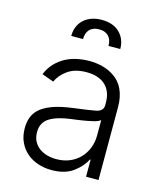

<svg xmlns="http://www.w3.org/2000/svg" viewBox="-115 -846 787 942"><g transform="rotate(15 278.0 -375.0)"><path d="M83.1 -238.3Q96.6 -254.3 115.2 -266Q133.9 -277.7 157.1 -286.2Q180.4 -294.7 207.7 -300.4Q235.1 -306.1 266 -310Q300.4 -314.3 326.9 -318.2Q353.3 -322.1 371.8 -325.6Q408.7 -332.7 408.7 -363.3V-376.1Q408.7 -404.5 400.2 -426.7Q391.7 -448.9 375.4 -464.3Q359 -479.8 335 -487.9Q311.1 -496.1 280.2 -496.1Q220.9 -496.1 184.3 -470.2Q147.7 -444.2 132.1 -409.1L72.1 -430.8Q85.9 -464.5 108.3 -487.7Q130.7 -511 158 -525.6Q185.4 -540.1 216.3 -546.5Q247.2 -552.9 278.4 -552.9Q294 -552.9 310.5 -551.1Q327.1 -549.4 343.6 -545.1Q360.1 -540.8 376.1 -533.9Q392 -527 406.6 -516.7Q421.2 -506.7 433.2 -492.9Q445.3 -479 453.8 -460.9Q462.4 -442.8 467.2 -420.3Q471.9 -397.7 471.9 -370.4V0H408.7V-86.3H404.8Q387.8 -50.1 345.9 -18.8Q304 12.4 235.8 12.4Q198.9 12.4 166.2 1.4Q133.5 -9.6 109.2 -30.7Q84.9 -51.8 70.7 -82.4Q56.5 -112.9 56.5 -152.3Q56.5 -206.3 83.1 -238.3ZM244.3 -45.5Q282.3 -45.5 312.7 -58.4Q343 -71.4 364.3 -93.8Q385.7 -116.1 397.2 -146Q408.7 -175.8 408.7 -209.2V-288Q399.9 -279.1 373.9 -272.7Q361.2 -269.5 346.9 -266.9Q332.7 -264.2 318.4 -261.9Q304 -259.6 290.7 -257.8Q277.3 -256 266 -254.6Q196.7 -246.1 158.4 -222.7Q119.7 -199.2 119.7 -149.5Q119.7 -122.9 130 -103.2Q140.3 -83.5 157.7 -70.7Q175.1 -57.9 197.4 -51.7Q219.8 -45.5 244.3 -45.5ZM284.8 -763.5Q343.4 -763.5 375.7 -731.5Q408.7 -699.2 408.7 -648.4H349.1Q349.1 -663 345.3 -675.1Q341.6 -687.1 333.6 -696.2Q325.6 -705.3 313.6 -710.2Q301.5 -715.2 284.8 -715.2Q267.4 -715.2 255 -710Q242.5 -704.9 234.7 -695.8Q226.9 -686.8 223.2 -674.5Q219.5 -662.3 219.5 -648.4H159.8Q159.8 -676.1 169.4 -697.6Q179 -719.1 195.8 -733.7Q212.7 -748.2 235.4 -755.9Q258.2 -763.5 284.8 -763.5Z"/></g></svg>

Font: Inter P Light
Style: Regular
Weight: 300
Designer: Rasmus Andersson
Foundry: rsms
Version: Version 3.018;git-588b23468